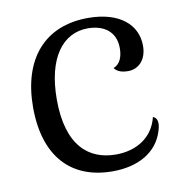

<svg xmlns="http://www.w3.org/2000/svg" viewBox="-66 -584 636 660"><g transform="rotate(-10 252.5 -254.0)"><path d="M276 13C364 13 432 -24 454 -95C465 -128 457 -142 444 -147C427 -77 368 -42 297 -42C204 -42 129 -100 129 -263C129 -409 189 -486 276 -486C328 -486 373 -461 373 -400C373 -369 363 -345 340 -336C351 -321 370 -317 387 -317C426 -317 453 -347 453 -394C453 -468 393 -521 283 -521C130 -521 44 -418 44 -251C44 -79 131 13 276 13Z"/></g></svg>

Font: Arima Koshi
Style: Regular
Weight: 400
Designer: Joana Correia and Natanael Gama
Foundry: NDISCOVER
Version: Version 1.019;PS 001.019;hotconv 1.0.88;makeotf.lib2.5.64775